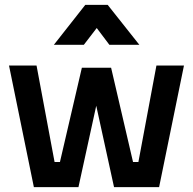

<svg xmlns="http://www.w3.org/2000/svg" viewBox="-20 -768 792 788"><path d="M17 -499 119 0H302L375 -334L448 0H633L735 -499H622L548 -103H526L436 -490H316L226 -103H204L130 -499ZM201 -584H324L377 -653L429 -584H552L422 -748H330Z"/></svg>

Font: TitilliumText22L
Style: 800 wt
Weight: 800
Designer: Campivisivi
Foundry: Campivisivi
Version: 1.000